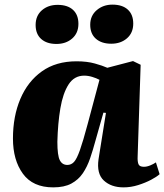

<svg xmlns="http://www.w3.org/2000/svg" viewBox="-20 -796 710 830"><path d="M575 -119Q574 -98 578.5 -86.5Q583 -75 602 -75Q615 -75 629.5 -81Q644 -87 654 -94L670 -43Q658 -32 633.5 -19Q609 -6 577.5 4Q546 14 514 14Q461 14 429 -15.5Q397 -45 406 -108L438 -308L427 -309L393 -189Q382 -148 369.5 -111.5Q357 -75 338 -47Q319 -19 288.5 -2.5Q258 14 210 14Q122 14 79 -45Q36 -104 36 -197Q36 -293 68 -368.5Q100 -444 161 -487.5Q222 -531 311 -531Q356 -531 390 -521.5Q424 -512 444 -503L555 -532L588 -516ZM271 -83Q288 -83 300 -96Q312 -109 325.5 -147Q339 -185 359 -260L410 -451Q397 -458 379 -463.5Q361 -469 344 -469Q301 -469 276.5 -431Q252 -393 241 -328Q230 -263 228 -183Q228 -124 238.5 -103.5Q249 -83 271 -83ZM370 -689Q370 -728 398 -752Q426 -776 466 -776Q509 -776 532.5 -754.5Q556 -733 556 -694Q556 -654 529 -630.5Q502 -607 461 -607Q419 -607 394.5 -628.5Q370 -650 370 -689ZM134 -688Q134 -728 161 -751.5Q188 -775 229 -775Q272 -775 295.5 -753.5Q319 -732 319 -693Q319 -653 292 -629.5Q265 -606 224 -606Q182 -606 158 -627.5Q134 -649 134 -688Z"/></svg>

Font: Literata 36pt ExtraBold
Style: Italic
Weight: 800
Italic angle: -2°
Designer: Latin by Veronika Burian and Jose Scaglione. Greek by Irene Vlachou. Cyrillic by Vera Evstafieva
Foundry: TypeTogether
Version: Version 3.002